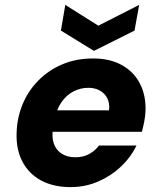

<svg xmlns="http://www.w3.org/2000/svg" viewBox="-20 -753 654 785"><path d="M269 12Q198 12 147.5 -15.5Q97 -43 71 -93.5Q45 -144 48 -212Q50 -273 73 -328Q96 -383 138 -425Q180 -467 236 -490.5Q292 -514 361 -514Q429 -514 478 -487Q527 -460 552 -411.5Q577 -363 575 -300Q574 -277 569.5 -254.5Q565 -232 560 -214H152L168 -302H426Q429 -331 418.5 -351.5Q408 -372 388 -383Q368 -394 341 -394Q309 -394 280 -379Q251 -364 230.5 -334Q210 -304 202 -258L197 -229Q191 -194 199.5 -167.5Q208 -141 231 -125.5Q254 -110 288 -110Q321 -110 345 -123.5Q369 -137 385 -158H538Q515 -110 474 -71.5Q433 -33 380.5 -10.5Q328 12 269 12ZM549 -733 530 -628 364 -545 229 -628 247 -733 382 -648Z"/></svg>

Font: DM Sans 16pt Black
Style: Italic
Weight: 900
Italic angle: -10°
Version: Version 4.004;gftools[0.9.30]